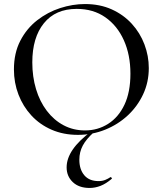

<svg xmlns="http://www.w3.org/2000/svg" viewBox="-20 -656 806 951"><path d="M366 12Q294 12 235.5 -13.5Q177 -39 135.5 -84Q94 -129 71.5 -187.5Q49 -246 49 -312Q49 -393 80.5 -454Q112 -515 164 -555.5Q216 -596 278 -616Q340 -636 401 -636Q475 -636 533.5 -609.5Q592 -583 633 -538Q674 -493 695.5 -436Q717 -379 717 -319Q717 -249 689 -189Q661 -129 612.5 -84Q564 -39 500.5 -13.5Q437 12 366 12ZM401 -10Q464 -10 515.5 -42.5Q567 -75 596.5 -137.5Q626 -200 626 -291Q626 -384 593.5 -456.5Q561 -529 501.5 -570.5Q442 -612 360 -612Q255 -612 197.5 -541Q140 -470 140 -347Q140 -276 158.5 -214.5Q177 -153 212 -107Q247 -61 295 -35.5Q343 -10 401 -10ZM433 -6 445 -1Q407 33 390 65Q373 97 373 135Q373 183 397.5 212Q422 241 468 241Q487 241 501.5 235Q516 229 526 222Q529 220 532.5 224Q536 228 533 230Q505 254 478 264.5Q451 275 424 275Q371 275 340.5 246Q310 217 310 173Q310 129 340.5 84.5Q371 40 433 -6Z"/></svg>

Font: Cormorant Light Medium
Style: Regular
Weight: 500
Version: Version 4.000